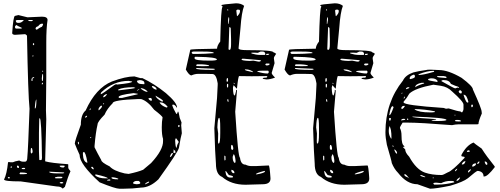

<svg xmlns="http://www.w3.org/2000/svg" viewBox="-20 -1110 3065 1177"><path d="M92.8 -1017.6 148.4 -1003.9 237.3 -1007.8Q271.5 -1007.8 271.5 -987.3Q263.7 -937.5 263.7 -850.6V-636.7L261.7 -433.6L263.7 -378.9L256.8 -121.1Q293.9 -110.4 396.5 -103.5L398.4 -101.6V-83Q398.4 -75.2 412.1 -60.5Q396.5 -26.4 377.9 35.2L366.2 44.9H362.3Q353.5 33.2 328.1 33.2L106.4 2Q4.9 2 4.9 -9.8Q21.5 -42 29.3 -115.2H32.2V-117.2L44.9 -115.2H58.6Q69.3 -121.1 97.7 -126Q110.4 -119.1 118.2 -119.1H133.8Q147.5 -119.1 147.5 -146.5Q152.3 -193.4 161.1 -443.4Q152.3 -524.4 145.5 -891.6Q138.7 -900.4 131.8 -900.4L70.3 -896.5Q54.7 -898.4 54.7 -907.2Q61.5 -1012.7 72.3 -1012.7ZM77.1 -985.4V-982.4Q77.1 -969.7 90.8 -969.7H95.7Q111.3 -969.7 125 -985.4V-987.3H85.9ZM152.3 -983.4 162.1 -980.5H175.8L181.6 -985.4V-987.3H155.3ZM198.2 -934.6V-932.6L202.1 -928.7H207Q221.7 -940.4 237.3 -946.3Q244.1 -956.1 244.1 -961.9L241.2 -964.8H237.3Q224.6 -964.8 213.9 -949.2Q198.2 -945.3 198.2 -934.6ZM72.3 -949.2V-939.5L77.1 -934.6H104.5L113.3 -935.5V-939.5L88.9 -951.2L82 -956.1H79.1ZM181.6 -841.8V-836.9L184.6 -833H186.5L189.5 -836.9V-841.8L186.5 -845.7H184.6ZM177.7 -766.6V-764.6H184.6V-770.5H181.6ZM237.3 -675.8V-674.8L243.2 -668.9H244.1V-672.9L241.2 -675.8ZM239.3 -657.2 236.3 -629.9 237.3 -613.3H239.3Q244.1 -613.3 244.1 -631.8V-652.3ZM172.9 -621.1V-616.2L175.8 -613.3L179.7 -616.2V-623L177.7 -625Q177.7 -628.9 189.5 -633.8V-636.7H182.6Q172.9 -630.9 172.9 -621.1ZM237.3 -602.5 236.3 -593.8V-592.8H239.3L243.2 -595.7V-602.5ZM193.4 -449.2V-445.3H195.3Q203.1 -445.3 203.1 -500Q197.3 -500 193.4 -449.2ZM223.6 -385.7 220.7 -381.8 218.8 -296.9V-182.6L220.7 -130.9L222.7 -128.9H232.4Q236.3 -128.9 237.3 -141.6Q234.4 -385.7 223.6 -385.7ZM168 -183.6V-178.7Q168.9 -168.9 172.9 -168.9L179.7 -175.8V-185.5Q177.7 -203.1 172.9 -203.1Q168 -203.1 168 -183.6ZM84 -91.8V-89.8Q84 -80.1 93.8 -80.1H95.7V-89.8L90.8 -94.7H86.9ZM345.7 -93.8V-91.8Q349.6 -83 369.1 -83L376 -87.9V-93.8L367.2 -94.7H353.5ZM44.9 -86.9V-83L49.8 -81.1L52.7 -85L51.8 -89.8H47.9ZM113.3 -76.2V-74.2L121.1 -73.2H129.9L133.8 -76.2V-80.1L125 -81.1H123Q113.3 -80.1 113.3 -76.2ZM282.2 -57.6V-55.7Q282.2 -47.9 328.1 -46.9H364.3L373 -48.8V-52.7L360.4 -53.7ZM99.6 -46.9V-45.9L102.5 -42H123Q145.5 -42 145.5 -46.9V-48.8Q130.9 -52.7 107.4 -52.7H104.5ZM316.4 -19.5 321.3 -16.6H348.6Q361.3 -16.6 362.3 -21.5V-25.4L353.5 -26.4H333Q316.4 -24.4 316.4 -19.5ZM27.3 -19.5 31.2 -16.6H38.1L41 -19.5L36.1 -25.4H32.2ZM346.7 7.8V12.7L355.5 14.6H359.4L367.2 12.7V7.8L359.4 5.9H355.5Z M841.8 -630.9H853.5Q925.8 -596.7 997.1 -539.1Q1065.4 -480.5 1065.4 -450.2H1063.5Q1052.7 -468.8 1041 -468.8H1040Q1036.1 -468.8 1036.1 -463.9Q1041 -446.3 1060.5 -412.1H1063.5Q1066.4 -412.1 1070.3 -425.8H1072.3Q1075.2 -424.8 1082 -386.7L1092.8 -359.4L1090.8 -341.8L1094.7 -293Q1087.9 -271.5 1077.1 -204.1Q1071.3 -177.7 951.2 -10.7Q898.4 40 844.7 40Q792 46.9 737.3 46.9H711.9Q687.5 46.9 590.8 7.8Q467.8 -103.5 467.8 -161.1Q450.2 -199.2 438.5 -229.5Q438.5 -245.1 475.6 -345.7Q475.6 -408.2 504.9 -432.6Q567.4 -570.3 666 -610.4Q750 -641.6 803.7 -641.6ZM559.6 -215.8V-207Q575.2 -174.8 600.6 -128.9Q600.6 -115.2 652.3 -89.8Q676.8 -62.5 744.1 -46.9L768.6 -43.9Q825.2 -55.7 857.4 -69.3L906.2 -110.4Q981.4 -191.4 979.5 -246.1V-258.8Q971.7 -281.2 971.7 -330.1Q971.7 -365.2 976.6 -389.6Q976.6 -397.5 924.8 -437.5Q885.7 -490.2 844.7 -502.9H829.1Q670.9 -497.1 670.9 -477.5Q635.7 -442.4 621.1 -407.2Q578.1 -363.3 578.1 -347.7Q566.4 -297.9 559.6 -215.8ZM597.7 -537.1V-532.2Q604.5 -532.2 680.7 -588.9L691.4 -593.8L698.2 -591.8Q790 -600.6 790 -609.4V-610.4L768.6 -614.3Q674.8 -614.3 600.6 -543.9ZM707 -514.6V-513.7L710 -509.8H728.5L824.2 -532.2V-535.2L798.8 -539.1Q707 -528.3 707 -514.6ZM488.3 -173.8V-163.1Q490.2 -119.1 513.7 -112.3L515.6 -113.3V-115.2Q504.9 -178.7 493.2 -178.7ZM705.1 -561.5V-555.7Q809.6 -567.4 809.6 -571.3L798.8 -575.2H796.9Q733.4 -575.2 705.1 -561.5ZM819.3 -612.3Q824.2 -594.7 848.6 -594.7L863.3 -593.8L865.2 -594.7V-600.6Q865.2 -617.2 837.9 -619.1Q819.3 -617.2 819.3 -612.3ZM563.5 -40V-35.2Q583 -16.6 627 -16.6H641.6V-17.6Q634.8 -25.4 572.3 -40ZM795.9 9.8V12.7Q795.9 17.6 816.4 19.5Q839.8 18.6 839.8 12.7V9.8Q836.9 2.9 830.1 -1H818.4Q803.7 -1 795.9 9.8ZM1053.7 -248Q1055.7 -206.1 1061.5 -205.1H1063.5Q1063.5 -219.7 1075.2 -238.3V-241.2L1060.5 -261.7H1058.6Q1054.7 -261.7 1053.7 -248ZM959 -482.4V-480.5Q966.8 -463.9 999 -451.2H1003.9L1006.8 -455.1V-457Q985.4 -482.4 964.8 -482.4ZM933.6 -523.4V-521.5Q939.5 -504.9 972.7 -487.3H976.6L979.5 -491.2V-492.2Q973.6 -501 933.6 -523.4ZM844.7 -569.3 842.8 -567.4V-566.4Q868.2 -546.9 882.8 -546.9L883.8 -548.8V-550.8Q862.3 -569.3 844.7 -569.3ZM664.1 -23.4V-19.5Q664.1 -10.7 703.1 -10.7L705.1 -12.7V-14.6Q686.5 -23.4 664.1 -23.4ZM911.1 -580.1V-578.1Q923.8 -560.5 940.4 -560.5Q940.4 -575.2 917 -583H915ZM584 -443.4V-434.6H586.9Q605.5 -450.2 605.5 -460L604.5 -461.9H598.6Q588.9 -455.1 584 -443.4ZM889.6 -504.9Q898.4 -492.2 908.2 -492.2L911.1 -496.1V-498Q911.1 -509.8 899.4 -509.8Q889.6 -507.8 889.6 -504.9ZM1021.5 -149.4 1022.5 -147.5Q1031.2 -147.5 1040 -169.9V-171.9H1036.1Q1028.3 -171.9 1021.5 -149.4ZM612.3 -513.7Q624 -513.7 634.8 -530.3V-534.2Q612.3 -527.3 612.3 -513.7ZM1049.8 -172.9 1054.7 -169.9Q1056.6 -192.4 1048.8 -188.5H1046.9L1044.9 -197.3L1043 -172.9ZM869.1 18.6V19.5H871.1Q894.5 10.7 894.5 4.9L892.6 2.9Q873 9.8 869.1 18.6ZM539.1 -85V-83Q543 -76.2 549.8 -72.3H554.7Q554.7 -82 544.9 -87.9H543ZM636.7 -3.9V-2.9H654.3L657.2 -5.9L654.3 -9.8H650.4Q637.7 -9.8 636.7 -3.9ZM1072.3 -340.8V-334L1075.2 -330.1L1081.1 -335V-340.8L1077.1 -343.8H1075.2ZM502 -388.7Q509.8 -388.7 513.7 -397.5V-400.4Q502 -400.4 502 -388.7ZM457 -238.3Q459 -224.6 461.9 -224.6L463.9 -226.6V-233.4L461.9 -241.2H460.9ZM821.3 -553.7V-552.7L835 -564.5L833 -565.4Q819.3 -557.6 821.3 -553.7ZM529.3 -434.6H530.3Q536.1 -436.5 536.1 -445.3H534.2Q529.3 -443.4 529.3 -434.6ZM532.2 -265.6V-263.7H536.1L539.1 -267.6V-270.5H537.1ZM611.3 -475.6V-470.7H614.3L618.2 -473.6V-475.6Z M1426.8 -1089.8Q1458 -1089.8 1476.6 -1074.2Q1460.9 -1035.2 1454.1 -937.5L1442.4 -813.5Q1442.4 -802.7 1495.1 -802.7Q1656.2 -802.7 1656.2 -789.1Q1661.1 -789.1 1672.9 -780.3Q1659.2 -760.7 1659.2 -754.9V-750L1663.1 -722.7L1645.5 -663.1Q1645.5 -654.3 1665 -635.7V-633.8Q1635.7 -623 1613.3 -623Q1590.8 -625 1590.8 -629.9V-631.8L1603.5 -633.8H1613.3L1618.2 -638.7V-642.6L1613.3 -643.6L1522.5 -642.6L1446.3 -643.6Q1440.4 -643.6 1432.6 -567.4H1430.7L1412.1 -587.9L1408.2 -574.2V-565.4Q1410.2 -526.4 1417 -524.4Q1421.9 -524.4 1426.8 -549.8V-558.6H1430.7L1432.6 -553.7L1421.9 -424.8Q1439.5 -143.6 1451.2 -143.6Q1456.1 -100.6 1485.4 -100.6Q1502 -91.8 1522.5 -91.8H1546.9L1627 -95.7Q1632.8 -95.7 1637.7 -23.4Q1643.6 19.5 1589.8 19.5L1485.4 22.5Q1397.5 22.5 1341.8 -25.4Q1303.7 -40 1303.7 -107.4Q1298.8 -161.1 1293.9 -324.2L1310.5 -508.8L1314.5 -588.9V-599.6Q1305.7 -656.2 1282.2 -656.2L1242.2 -657.2H1194.3Q1174.8 -657.2 1152.3 -647.5Q1138.7 -649.4 1119.1 -683.6L1146.5 -804.7Q1146.5 -809.6 1310.5 -811.5Q1310.5 -830.1 1330.1 -855.5Q1335 -1066.4 1343.8 -1066.4V-1071.3Q1343.8 -1074.2 1337.9 -1074.2V-1078.1Q1337.9 -1083 1426.8 -1089.8ZM1374 -1053.7V-1045.9H1378.9V-1050.8L1376 -1053.7ZM1428.7 -1045.9V-1043.9L1432.6 -1011.7H1435.5Q1451.2 -1028.3 1451.2 -1040V-1045.9L1446.3 -1050.8H1433.6ZM1380.9 -1004.9Q1377.9 -995.1 1377.9 -968.8V-963.9H1380.9L1384.8 -987.3V-1001ZM1385.7 -943.4 1380.9 -809.6V-807.6L1384.8 -804.7H1387.7Q1396.5 -804.7 1396.5 -838.9V-869.1L1394.5 -936.5Q1391.6 -943.4 1389.6 -943.4ZM1155.3 -789.1Q1155.3 -779.3 1166 -779.3H1186.5Q1236.3 -779.3 1290 -784.2V-786.1Q1290 -793.9 1223.6 -793.9H1166Q1155.3 -793 1155.3 -789.1ZM1560.5 -786.1 1543 -787.1H1521.5V-782.2Q1550.8 -773.4 1572.3 -773.4H1603.5Q1606.4 -773.4 1606.4 -779.3Q1604.5 -793.9 1590.8 -793.9H1577.1ZM1611.3 -777.3V-775.4L1615.2 -772.5Q1627.9 -772.5 1630.9 -779.3V-780.3H1615.2ZM1172.9 -758.8V-752Q1172.9 -738.3 1264.6 -738.3Q1309.6 -738.3 1309.6 -745.1Q1309.6 -759.8 1191.4 -761.7H1175.8ZM1460.9 -746.1V-745.1Q1460.9 -738.3 1510.7 -736.3L1533.2 -738.3L1563.5 -732.4H1569.3Q1579.1 -732.4 1579.1 -741.2H1577.1L1474.6 -750H1464.8ZM1606.4 -715.8V-713.9L1611.3 -709H1617.2Q1629.9 -709 1633.8 -717.8L1628.9 -720.7H1611.3ZM1182.6 -710.9Q1182.6 -705.1 1189.5 -705.1L1223.6 -704.1L1259.8 -705.1L1261.7 -707V-709Q1244.1 -715.8 1200.2 -715.8H1187.5ZM1182.6 -693.4V-690.4Q1182.6 -681.6 1285.2 -681.6L1296.9 -683.6V-684.6L1293.9 -688.5ZM1481.4 -684.6V-681.6Q1483.4 -676.8 1528.3 -668H1531.2V-669.9Q1511.7 -684.6 1488.3 -684.6ZM1556.6 -670.9Q1594.7 -659.2 1622.1 -659.2L1627 -664.1V-672.9L1624 -676.8H1592.8Q1556.6 -676.8 1556.6 -670.9ZM1369.1 -622.1V-611.3L1372.1 -608.4Q1377.9 -609.4 1377.9 -618.2V-623L1376 -631.8H1374Q1369.1 -629.9 1369.1 -622.1ZM1412.1 -602.5V-599.6L1417 -594.7H1418.9V-597.7L1413.1 -602.5ZM1372.1 -595.7 1371.1 -587.9V-582L1372.1 -574.2H1377.9L1378.9 -585.9V-592.8L1376 -595.7ZM1374 -502V-490.2L1377.9 -486.3H1380.9V-490.2L1378.9 -502ZM1312.5 -329.1 1317.4 -292 1316.4 -244.1 1317.4 -230.5H1321.3Q1330.1 -230.5 1330.1 -293.9V-326.2Q1330.1 -387.7 1323.2 -387.7Q1314.5 -387.7 1312.5 -329.1ZM1398.4 -221.7 1396.5 -212.9V-203.1Q1396.5 -193.4 1403.3 -191.4H1405.3Q1410.2 -192.4 1410.2 -201.2Q1407.2 -221.7 1401.4 -221.7ZM1412.1 -165 1406.2 -148.4Q1406.2 -118.2 1419.9 -110.4L1423.8 -116.2V-127.9Q1419.9 -162.1 1412.1 -165ZM1355.5 -155.3V-134.8L1357.4 -126H1358.4L1362.3 -129.9V-151.4L1358.4 -155.3ZM1399.4 -69.3 1398.4 -68.4V-59.6Q1401.4 -52.7 1408.2 -48.8H1417V-50.8Q1417 -65.4 1399.4 -69.3ZM1548.8 -42 1553.7 -41Q1604.5 -49.8 1604.5 -59.6L1601.6 -62.5Q1548.8 -48.8 1548.8 -42ZM1362.3 -61.5V-55.7Q1366.2 -21.5 1391.6 -21.5H1405.3L1408.2 -25.4V-27.3Q1408.2 -32.2 1382.8 -37.1L1365.2 -61.5Z M2032.2 -1089.8Q2063.5 -1089.8 2082 -1074.2Q2066.4 -1035.2 2059.6 -937.5L2047.9 -813.5Q2047.9 -802.7 2100.6 -802.7Q2261.7 -802.7 2261.7 -789.1Q2266.6 -789.1 2278.3 -780.3Q2264.6 -760.7 2264.6 -754.9V-750L2268.6 -722.7L2251 -663.1Q2251 -654.3 2270.5 -635.7V-633.8Q2241.2 -623 2218.8 -623Q2196.3 -625 2196.3 -629.9V-631.8L2209 -633.8H2218.8L2223.6 -638.7V-642.6L2218.8 -643.6L2127.9 -642.6L2051.8 -643.6Q2045.9 -643.6 2038.1 -567.4H2036.1L2017.6 -587.9L2013.7 -574.2V-565.4Q2015.6 -526.4 2022.5 -524.4Q2027.3 -524.4 2032.2 -549.8V-558.6H2036.1L2038.1 -553.7L2027.3 -424.8Q2044.9 -143.6 2056.6 -143.6Q2061.5 -100.6 2090.8 -100.6Q2107.4 -91.8 2127.9 -91.8H2152.3L2232.4 -95.7Q2238.3 -95.7 2243.2 -23.4Q2249 19.5 2195.3 19.5L2090.8 22.5Q2002.9 22.5 1947.3 -25.4Q1909.2 -40 1909.2 -107.4Q1904.3 -161.1 1899.4 -324.2L1916 -508.8L1919.9 -588.9V-599.6Q1911.1 -656.2 1887.7 -656.2L1847.7 -657.2H1799.8Q1780.3 -657.2 1757.8 -647.5Q1744.1 -649.4 1724.6 -683.6L1752 -804.7Q1752 -809.6 1916 -811.5Q1916 -830.1 1935.5 -855.5Q1940.4 -1066.4 1949.2 -1066.4V-1071.3Q1949.2 -1074.2 1943.4 -1074.2V-1078.1Q1943.4 -1083 2032.2 -1089.8ZM1979.5 -1053.7V-1045.9H1984.4V-1050.8L1981.4 -1053.7ZM2034.2 -1045.9V-1043.9L2038.1 -1011.7H2041Q2056.6 -1028.3 2056.6 -1040V-1045.9L2051.8 -1050.8H2039.1ZM1986.3 -1004.9Q1983.4 -995.1 1983.4 -968.8V-963.9H1986.3L1990.2 -987.3V-1001ZM1991.2 -943.4 1986.3 -809.6V-807.6L1990.2 -804.7H1993.2Q2002 -804.7 2002 -838.9V-869.1L2000 -936.5Q1997.1 -943.4 1995.1 -943.4ZM1760.7 -789.1Q1760.7 -779.3 1771.5 -779.3H1792Q1841.8 -779.3 1895.5 -784.2V-786.1Q1895.5 -793.9 1829.1 -793.9H1771.5Q1760.7 -793 1760.7 -789.1ZM2166 -786.1 2148.4 -787.1H2127V-782.2Q2156.2 -773.4 2177.7 -773.4H2209Q2211.9 -773.4 2211.9 -779.3Q2210 -793.9 2196.3 -793.9H2182.6ZM2216.8 -777.3V-775.4L2220.7 -772.5Q2233.4 -772.5 2236.3 -779.3V-780.3H2220.7ZM1778.3 -758.8V-752Q1778.3 -738.3 1870.1 -738.3Q1915 -738.3 1915 -745.1Q1915 -759.8 1796.9 -761.7H1781.2ZM2066.4 -746.1V-745.1Q2066.4 -738.3 2116.2 -736.3L2138.7 -738.3L2168.9 -732.4H2174.8Q2184.6 -732.4 2184.6 -741.2H2182.6L2080.1 -750H2070.3ZM2211.9 -715.8V-713.9L2216.8 -709H2222.7Q2235.4 -709 2239.3 -717.8L2234.4 -720.7H2216.8ZM1788.1 -710.9Q1788.1 -705.1 1794.9 -705.1L1829.1 -704.1L1865.2 -705.1L1867.2 -707V-709Q1849.6 -715.8 1805.7 -715.8H1793ZM1788.1 -693.4V-690.4Q1788.1 -681.6 1890.6 -681.6L1902.3 -683.6V-684.6L1899.4 -688.5ZM2086.9 -684.6V-681.6Q2088.9 -676.8 2133.8 -668H2136.7V-669.9Q2117.2 -684.6 2093.8 -684.6ZM2162.1 -670.9Q2200.2 -659.2 2227.5 -659.2L2232.4 -664.1V-672.9L2229.5 -676.8H2198.2Q2162.1 -676.8 2162.1 -670.9ZM1974.6 -622.1V-611.3L1977.5 -608.4Q1983.4 -609.4 1983.4 -618.2V-623L1981.4 -631.8H1979.5Q1974.6 -629.9 1974.6 -622.1ZM2017.6 -602.5V-599.6L2022.5 -594.7H2024.4V-597.7L2018.6 -602.5ZM1977.5 -595.7 1976.6 -587.9V-582L1977.5 -574.2H1983.4L1984.4 -585.9V-592.8L1981.4 -595.7ZM1979.5 -502V-490.2L1983.4 -486.3H1986.3V-490.2L1984.4 -502ZM1918 -329.1 1922.9 -292 1921.9 -244.1 1922.9 -230.5H1926.8Q1935.5 -230.5 1935.5 -293.9V-326.2Q1935.5 -387.7 1928.7 -387.7Q1919.9 -387.7 1918 -329.1ZM2003.9 -221.7 2002 -212.9V-203.1Q2002 -193.4 2008.8 -191.4H2010.7Q2015.6 -192.4 2015.6 -201.2Q2012.7 -221.7 2006.8 -221.7ZM2017.6 -165 2011.7 -148.4Q2011.7 -118.2 2025.4 -110.4L2029.3 -116.2V-127.9Q2025.4 -162.1 2017.6 -165ZM1960.9 -155.3V-134.8L1962.9 -126H1963.9L1967.8 -129.9V-151.4L1963.9 -155.3ZM2004.9 -69.3 2003.9 -68.4V-59.6Q2006.8 -52.7 2013.7 -48.8H2022.5V-50.8Q2022.5 -65.4 2004.9 -69.3ZM2154.3 -42 2159.2 -41Q2210 -49.8 2210 -59.6L2207 -62.5Q2154.3 -48.8 2154.3 -42ZM1967.8 -61.5V-55.7Q1971.7 -21.5 1997.1 -21.5H2010.7L2013.7 -25.4V-27.3Q2013.7 -32.2 1988.3 -37.1L1970.7 -61.5Z M2670.9 -680.7Q2727.5 -680.7 2809.6 -632.8Q2878.9 -581.1 2878.9 -561.5Q2932.6 -444.3 2932.6 -424.8L2933.6 -414.1Q2913.1 -367.2 2913.1 -349.6L2905.3 -347.7H2789.1Q2772.5 -347.7 2751 -342.8Q2554.7 -358.4 2477.5 -358.4H2448.2Q2431.6 -334 2431.6 -325.2Q2441.4 -307.6 2441.4 -277.3Q2441.4 -224.6 2457 -215.8L2459 -209V-208L2450.2 -210.9V-208L2463.9 -194.3Q2463.9 -174.8 2488.3 -149.4Q2532.2 -70.3 2585 -51.8Q2627 -37.1 2687.5 -37.1Q2696.3 -37.1 2725.6 -53.7Q2752 -61.5 2828.1 -142.6V-146.5Q2828.1 -149.4 2810.5 -151.4L2807.6 -158.2Q2838.9 -218.8 2882.8 -236.3Q2887.7 -230.5 2932.6 -199.2Q2962.9 -151.4 3012.7 -89.8V-85Q2968.8 -28.3 2949.2 -28.3H2944.3Q2944.3 -58.6 2908.2 -62.5Q2900.4 -62.5 2848.6 -17.6Q2820.3 4.9 2741.2 28.3Q2650.4 46.9 2616.2 46.9L2539.1 19.5Q2474.6 19.5 2419.9 -50.8Q2396.5 -74.2 2381.8 -110.4Q2381.8 -119.1 2351.6 -222.7Q2342.8 -266.6 2342.8 -297.9V-299.8Q2342.8 -482.4 2450.2 -616.2Q2465.8 -649.4 2513.7 -666Q2542 -673.8 2591.8 -680.7Q2603.5 -685.5 2670.9 -680.7ZM2545.9 -650.4H2547.9Q2573.2 -650.4 2629.9 -667Q2641.6 -668 2641.6 -672.9L2638.7 -675.8H2636.7Q2598.6 -675.8 2547.9 -655.3L2545.9 -653.3ZM2491.2 -629.9V-627.9L2495.1 -625H2496.1Q2523.4 -631.8 2523.4 -638.7V-646.5L2518.6 -652.3H2515.6Q2491.2 -644.5 2491.2 -629.9ZM2660.2 -643.6V-639.6Q2660.2 -634.8 2714.8 -631.8L2716.8 -632.8V-636.7Q2716.8 -641.6 2700.2 -643.6ZM2604.5 -623V-621.1Q2604.5 -616.2 2660.2 -607.4L2662.1 -609.4V-614.3Q2651.4 -629.9 2626 -629.9H2621.1Q2604.5 -627.9 2604.5 -623ZM2686.5 -614.3V-612.3Q2763.7 -568.4 2769.5 -568.4H2771.5L2785.2 -573.2L2792 -571.3L2793.9 -573.2V-575.2Q2787.1 -580.1 2771.5 -584L2744.1 -595.7Q2734.4 -619.1 2700.2 -619.1H2696.3Q2686.5 -618.2 2686.5 -614.3ZM2525.4 -575.2Q2538.1 -585.9 2580.1 -598.6V-600.6L2578.1 -602.5H2564.5Q2525.4 -594.7 2525.4 -575.2ZM2454.1 -486.3V-482.4Q2454.1 -464.8 2700.2 -448.2L2713.9 -443.4L2730.5 -445.3Q2788.1 -426.8 2803.7 -426.8Q2803.7 -422.9 2812.5 -420.9Q2821.3 -431.6 2821.3 -443.4V-468.8Q2821.3 -487.3 2752.9 -547.9Q2723.6 -578.1 2682.6 -584L2636.7 -590.8Q2524.4 -569.3 2489.3 -536.1Q2475.6 -510.7 2454.1 -486.3ZM2468.8 -566.4V-563.5H2470.7Q2489.3 -568.4 2489.3 -573.2V-575.2H2482.4Q2473.6 -575.2 2468.8 -566.4ZM2792 -547.9Q2795.9 -537.1 2805.7 -537.1H2807.6L2810.5 -541V-549.8L2803.7 -556.6Q2792 -556.6 2792 -547.9ZM2440.4 -537.1V-536.1H2443.4L2447.3 -539.1V-541H2443.4ZM2821.3 -529.3Q2835 -486.3 2843.8 -481.4H2848.6L2851.6 -484.4Q2840.8 -527.3 2828.1 -527.3L2826.2 -529.3ZM2455.1 -506.8V-504.9Q2461.9 -507.8 2461.9 -516.6V-518.6Q2455.1 -515.6 2455.1 -506.8ZM2869.1 -465.8V-457L2872.1 -452.1Q2878.9 -454.1 2878.9 -461.9V-465.8L2876 -468.8H2872.1ZM2440.4 -450.2V-445.3L2443.4 -441.4H2445.3Q2455.1 -447.3 2460.9 -457V-460.9H2455.1Q2445.3 -460.9 2440.4 -450.2ZM2383.8 -459Q2373 -449.2 2366.2 -404.3H2368.2Q2376 -404.3 2392.6 -452.1Q2390.6 -459 2383.8 -459ZM2522.5 -441.4V-438.5Q2548.8 -420.9 2616.2 -420.9H2627.9L2645.5 -422.9V-427.7Q2583 -440.4 2522.5 -441.4ZM2766.6 -406.2V-402.3H2771.5V-406.2ZM2508.8 -395.5V-392.6Q2541 -385.7 2652.3 -379.9L2653.3 -378.9V-377L2625 -373Q2625 -368.2 2660.2 -368.2Q2716.8 -368.2 2716.8 -375Q2716.8 -388.7 2508.8 -395.5ZM2366.2 -386.7 2365.2 -378.9Q2366.2 -370.1 2370.1 -370.1Q2375 -370.1 2377 -383.8L2372.1 -386.7ZM2475.6 -381.8V-375H2482.4V-379.9L2481.4 -381.8V-383.8ZM2438.5 -373V-372.1H2440.4L2463.9 -375V-377L2459 -381.8H2455.1Q2442.4 -381.8 2438.5 -373ZM2768.6 -370.1Q2768.6 -365.2 2792 -365.2L2805.7 -366.2V-368.2Q2805.7 -375 2778.3 -375Q2768.6 -373 2768.6 -370.1ZM2366.2 -335.9 2365.2 -334V-331.1L2366.2 -329.1Q2363.3 -322.3 2363.3 -310.5V-304.7Q2363.3 -282.2 2377 -260.7H2379.9Q2379.9 -327.1 2366.2 -335.9ZM2385.7 -217.8V-214.8L2388.7 -210.9H2392.6V-214.8L2388.7 -217.8ZM2399.4 -194.3 2397.5 -192.4V-190.4Q2405.3 -168 2413.1 -168L2414.1 -169.9V-171.9Q2414.1 -182.6 2399.4 -194.3ZM2841.8 -181.6 2844.7 -178.7H2850.6Q2859.4 -178.7 2860.4 -183.6L2855.5 -188.5H2853.5Q2844.7 -188.5 2841.8 -181.6ZM2810.5 -103.5 2812.5 -101.6H2814.5Q2828.1 -101.6 2833 -120.1V-122.1Q2818.4 -122.1 2810.5 -103.5ZM2905.3 -106.4 2906.2 -105.5H2910.2Q2918.9 -109.4 2918.9 -119.1V-120.1H2915Q2905.3 -113.3 2905.3 -106.4ZM2953.1 -120.1 2951.2 -119.1V-117.2Q2956.1 -99.6 2962.9 -99.6H2964.8L2967.8 -103.5V-105.5Q2964.8 -120.1 2953.1 -120.1ZM2874 -91.8 2877.9 -87.9Q2898.4 -94.7 2898.4 -106.4V-108.4H2896.5Q2877 -108.4 2874 -91.8ZM2768.6 -60.5H2771.5Q2779.3 -64.5 2783.2 -74.2L2782.2 -76.2Q2768.6 -68.4 2768.6 -60.5ZM2848.6 -53.7H2853.5Q2867.2 -66.4 2867.2 -72.3H2865.2Q2848.6 -66.4 2848.6 -53.7ZM2459 -42V-37.1Q2460 -29.3 2482.4 -21.5L2488.3 -16.6V-17.6Q2471.7 -39.1 2463.9 -42ZM2556.6 -37.1V-35.2Q2556.6 -29.3 2585 -23.4L2586.9 -24.4V-26.4Q2567.4 -37.1 2557.6 -37.1ZM2632.8 -21.5V-17.6H2638.7V-21.5ZM2778.3 -1Q2792 -1 2800.8 -21.5H2796.9Q2778.3 -10.7 2778.3 -1ZM2684.6 12.7 2655.3 9.8H2650.4Q2637.7 9.8 2636.7 14.6V16.6L2641.6 21.5H2666Q2710.9 21.5 2764.6 7.8V5.9Q2762.7 -1 2749 -1H2742.2Q2710.9 -1 2684.6 12.7Z"/></svg>

Font: Love Ya Like A Sister
Style: Regular
Weight: 400
Designer: Kimberly Geswein
Foundry: Kimberly Geswein
Version: Version 1.002 2007